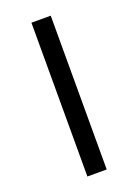

<svg xmlns="http://www.w3.org/2000/svg" viewBox="-125 -684 530 738"><g transform="rotate(-20 140.0 -314.5)"><path d="M101 0V-629H180V0Z"/></g></svg>

Font: Karmilla
Style: Regular
Weight: 400
Designer: Jonathan Pinhorn
Version: Version 1.000